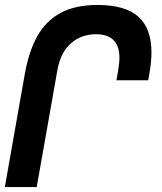

<svg xmlns="http://www.w3.org/2000/svg" viewBox="-34 -754 654 774"><path d="M358.5 -734Q471.5 -734 524 -686.5Q576.5 -639 576.5 -543Q576.5 -504.5 568 -456L563.5 -430.5H435.5L442.5 -471.5Q447.5 -501.5 447.5 -520Q447.5 -616 353 -616Q293.5 -616 251.8 -579.2Q210 -542.5 197.5 -472L114 0H-14.5L65.5 -453Q82 -547 116.8 -608.8Q151.5 -670.5 210.8 -702.2Q270 -734 358.5 -734Z"/></svg>

Font: JuliaMono BoldItalic
Style: Regular
Weight: 700
Italic angle: -9°
Monospace: yes
Designer: cormullion
Foundry: corm
Version: Version 0.049; ttfautohint (v1.8.4)